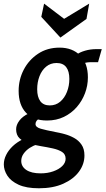

<svg xmlns="http://www.w3.org/2000/svg" viewBox="-66 -760 566 1030"><path d="M186.5 -113.5Q113 -113.5 73.5 -155.2Q34 -197 34 -272.5Q34 -333 61.2 -385.8Q88.5 -438.5 138 -471.5Q187.5 -504.5 253.5 -504.5Q322.5 -504.5 364 -462.5Q405.5 -420.5 405.5 -345Q405.5 -301 390 -259.8Q374.5 -218.5 345.8 -185.5Q317 -152.5 276.8 -133Q236.5 -113.5 186.5 -113.5ZM201 -194.5Q233.5 -194.5 257 -214.5Q280.5 -234.5 293.2 -267Q306 -299.5 306 -336.5Q306 -378 289 -400Q272 -422 237.5 -422Q205 -422 181.5 -402.5Q158 -383 145.8 -351Q133.5 -319 133.5 -281Q133.5 -240 150.2 -217.2Q167 -194.5 201 -194.5ZM143 250Q75 250 33.5 230.8Q-8 211.5 -26.8 182Q-45.5 152.5 -45.5 122Q-45.5 96.5 -33.2 71.5Q-21 46.5 2.2 24.2Q25.5 2 59 -14L132 15.5Q112.5 21 93.2 33.5Q74 46 61 64Q48 82 48 103.5Q48 133.5 75.2 151.8Q102.5 170 152 170Q189 170 219.5 159.2Q250 148.5 268 130.8Q286 113 286 91.5Q286 67.5 267 55.2Q248 43 217.5 36.2Q187 29.5 153.2 24Q119.5 18.5 89 9.2Q58.5 0 39.5 -17.5Q20.5 -35 20.5 -66.5Q20.5 -89.5 37.5 -112.5Q54.5 -135.5 88 -151.5L146 -124Q136 -119.5 130.2 -111.8Q124.5 -104 124.5 -94.5Q124.5 -77.5 152.5 -69.5Q180.5 -61.5 230 -52Q253 -48 280 -40.8Q307 -33.5 331.2 -20.2Q355.5 -7 371.2 15.8Q387 38.5 387 74Q387 121 357.5 161Q328 201 273.5 225.5Q219 250 143 250ZM384.5 -421 347.5 -468.5Q361.5 -479.5 390 -488Q418.5 -496.5 452.5 -496.5H480L460 -426.5H420Q415.5 -426.5 405.2 -425.5Q395 -424.5 384.5 -421ZM258 -558.5 155.5 -669.5 170.5 -740.5 278 -659 412.5 -740.5 398 -658.5Z"/></svg>

Font: Cabin SemiCondensedSemiBold
Style: Italic
Weight: 600
Width: 4
Italic angle: -10°
Designer: Pablo Impallari
Foundry: Pablo Impallari. http://www.impallari.com Igino Marini. http://www.ikern.com
Version: Version 3.001